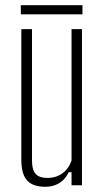

<svg xmlns="http://www.w3.org/2000/svg" viewBox="-20 -712 395 738"><path d="M155 6Q106 6 84 -18.5Q62 -43 62 -98V-600H103V-95Q103 -59 117 -43.5Q131 -28 163 -28Q195 -28 219.5 -45.5Q244 -63 255 -95V-600H295V0H255V-50H244Q231 -22 207.5 -8Q184 6 155 6ZM60 -657V-692H297V-657Z"/></svg>

Font: Big Shoulders Text Thin
Style: Regular
Weight: 100
Designer: Patric King
Foundry: XO Type Co
Version: Version 1.000; ttfautohint (v1.8.2)